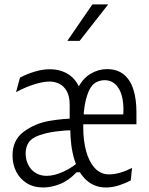

<svg xmlns="http://www.w3.org/2000/svg" viewBox="-20 -818 660 850"><path d="M288.5 -276V-355Q288.5 -391 275.8 -414Q263 -437 242.8 -447Q222.5 -457 199 -457Q172 -457 132.2 -444.8Q92.5 -432.5 51 -410L68.5 -474.5Q100 -491 134.8 -501.2Q169.5 -511.5 201.5 -511.5Q240 -511.5 271.8 -495.5Q303.5 -479.5 322.5 -447.8Q341.5 -416 341.5 -371V-276ZM291 -253.5 302 -269.5V-316.5Q302 -382.5 324 -426.5Q346 -470.5 380.8 -491.2Q415.5 -512 453.5 -512Q499 -512 528 -488.2Q557 -464.5 570.5 -422Q584 -379.5 584 -321.5V-268H312V-311.5H539.5L523 -282.5Q526.5 -306 526.5 -332Q526.5 -394.5 504 -428.8Q481.5 -463 443.5 -463Q428 -463 413.2 -457.2Q398.5 -451.5 388 -439.5Q371 -419.5 359.8 -374.8Q348.5 -330 348.5 -254.5Q348.5 -196.5 361.2 -149.2Q374 -102 399.8 -74Q425.5 -46 463 -46Q486 -46 512 -53.5Q538 -61 564.5 -74.5L559 -19.5Q535 -6.5 506.2 2.8Q477.5 12 449 12Q399 12 363.5 -19.5Q328 -51 309.5 -110.8Q291 -170.5 291 -253.5ZM35.5 -129.5Q35.5 -198.5 85.2 -235Q135 -271.5 197.2 -282.5Q259.5 -293.5 318 -293.5V-242H308Q271.5 -241.5 229.5 -236.2Q187.5 -231 155 -219.5Q119.5 -207 106.5 -186.5Q93.5 -166 93.5 -139Q93.5 -111.5 104.8 -88.8Q116 -66 137 -52.8Q158 -39.5 187 -39.5Q220.5 -39.5 262.5 -58.8Q304.5 -78 341.5 -113V-55.5H319Q283.5 -18 245 -3Q206.5 12 171.5 12Q128.5 12 97.8 -7.5Q67 -27 51.2 -59.2Q35.5 -91.5 35.5 -129.5ZM332.5 -637 459 -798.5H389L278 -637Z"/></svg>

Font: Monaspace Argon Var ExtraLight
Style: Regular
Weight: 200
Designer: Riley Cran and the Lettermatic Team
Version: Version 1.200 (Monaspace Argon Var)